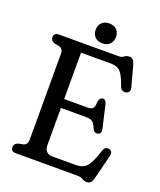

<svg xmlns="http://www.w3.org/2000/svg" viewBox="-157 -952 888 1064"><g transform="rotate(20 287.0 -419.5)"><path d="M31 -674Q31 -700 61 -700H409.5Q431 -700 441.5 -709.2Q452 -718.5 469 -718.5Q483.5 -718.5 491.5 -709.8Q499.5 -701 504.5 -682.5L537.5 -560Q541 -545.5 535.5 -536.8Q530 -528 519 -525.5Q493 -520 482 -547.5Q467.5 -589.5 454.2 -611Q441 -632.5 424 -640Q407 -647.5 381 -647.5H209.5V-374H352.5Q369.5 -374 378.2 -383.8Q387 -393.5 387.5 -421.5Q392 -448 409.5 -449.5Q428.5 -451 434 -427L465 -293Q472 -264 452 -258Q431.5 -252 419.5 -274.5Q408.5 -302.5 395.8 -312Q383 -321.5 358 -321.5H209.5V-105.5Q209.5 -52.5 257.5 -52.5H394Q421 -52.5 439.5 -61.8Q458 -71 473.2 -98Q488.5 -125 505.5 -178.5Q514 -204 537.5 -199Q563 -194 555 -162L519.5 -20.5Q514.5 -2 506.5 6.8Q498.5 15.5 483 15.5Q468.5 15.5 455.8 7.8Q443 0 424.5 0H61Q31 0 31 -26Q31 -46.5 53.5 -54.5L83 -60.5Q107 -68 107 -95V-605Q107 -632 83 -639.5L53.5 -645.5Q31 -653.5 31 -674ZM302 -736Q274.5 -736 258.2 -752.5Q242 -769 242 -795Q242 -821 258.2 -837.2Q274.5 -853.5 302 -853.5Q330 -853.5 346 -837.2Q362 -821 362 -795Q362 -769 346 -752.5Q330 -736 302 -736Z"/></g></svg>

Font: Fraunces 144pt SuperSoft
Style: Regular
Weight: 400
Version: Version 1.000;[b76b70a41]